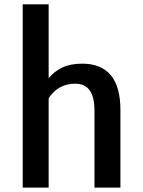

<svg xmlns="http://www.w3.org/2000/svg" viewBox="-20 -855 652 875"><path d="M83.5 -835.4H201.7V-498.5Q226.1 -528.8 263.2 -546.9Q300.3 -564.9 355 -564.9Q440.4 -564.9 484.6 -512.7Q528.8 -460.4 528.8 -353V0H410.6V-349.1Q410.6 -412.6 388.9 -443.1Q367.2 -473.6 322.8 -473.6Q284.7 -473.6 254.2 -457.3Q223.6 -440.9 201.7 -407.2V0H83.5Z"/></svg>

Font: Tauri
Style: Regular
Weight: 400
Designer: Yvonne Schüttler
Foundry: Yvonne Schüttler
Version: Version 1.003; ttfautohint (v0.93.8-669f) -l 13 -r 13 -G 200